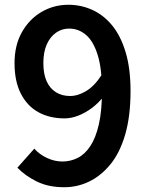

<svg xmlns="http://www.w3.org/2000/svg" viewBox="-20 -772 620 806"><path d="M250 14Q183 14 134.5 -10Q86 -34 53 -68L124 -148Q145 -124 177 -109Q209 -94 242 -94Q276 -94 306 -109Q336 -124 359 -158.5Q382 -193 395 -250Q408 -307 408 -390Q408 -484 390 -541.5Q372 -599 341 -625.5Q310 -652 270 -652Q240 -652 215.5 -635Q191 -618 176.5 -586Q162 -554 162 -507Q162 -462 175.5 -431.5Q189 -401 214.5 -385Q240 -369 274 -369Q307 -369 342 -390Q377 -411 407 -458L414 -366Q393 -339 365.5 -318.5Q338 -298 308.5 -286.5Q279 -275 251 -275Q189 -275 142 -300.5Q95 -326 68 -378Q41 -430 41 -507Q41 -582 72 -637Q103 -692 154.5 -722Q206 -752 267 -752Q320 -752 367.5 -730.5Q415 -709 451 -665Q487 -621 507.5 -552.5Q528 -484 528 -390Q528 -284 505.5 -207Q483 -130 443 -81.5Q403 -33 353.5 -9.5Q304 14 250 14Z"/></svg>

Font: Noto Sans HK SemiBold
Style: Regular
Weight: 600
Version: Version 2.004-H2;hotconv 1.0.118;makeotfexe 2.5.65603